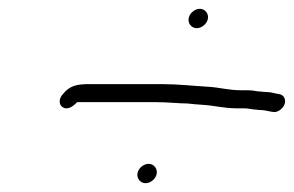

<svg xmlns="http://www.w3.org/2000/svg" viewBox="-20 -511 667 436"><path d="M292.4 -118.5C289.6 -106.5 298.4 -95 310.4 -95C321.7 -95 333.1 -104.3 335.7 -115.5C338.4 -127.5 329.6 -139 317.6 -139C306.3 -139 295 -129.7 292.4 -118.5ZM408.6 -470.5C405.8 -458.5 414.7 -447 426.7 -447C437.9 -447 449.3 -456.3 451.9 -467.5C454.7 -479.5 445.9 -491 433.9 -491C422.6 -491 411.2 -481.7 408.6 -470.5ZM405.7 -276C416.7 -274.7 428.2 -273.7 440 -273C466.7 -271.3 489.9 -265 517.2 -265H535.2C545 -265 553.6 -262 562.5 -262C566.3 -261.3 570.3 -261 574.3 -261C577.6 -261 582.1 -260.3 587.8 -259L598.3 -257C603.4 -255.7 608.6 -256.7 614 -260C631.8 -270.9 631.3 -292.8 615.6 -297L605 -299C597.5 -301 591.1 -302 585.7 -302C581.7 -302 577.5 -302.3 573 -303C563.4 -303 555.7 -306 544.6 -306H527.6C499.3 -306 479.1 -312.5 452.5 -314C415.7 -316.1 385.1 -320 345.9 -320H183.9C154 -320 138.4 -316.7 122.6 -297C113.2 -287.1 113.7 -274 121 -268.5C133.5 -259.1 146.5 -270.3 155.4 -279H336.4C359.3 -279 387.3 -276 405.7 -276Z"/></svg>

Font: HoneyBee
Style: SeLitIt
Weight: 300
Foundry: Cannot Into Space Fonts
Version: Version 0.89